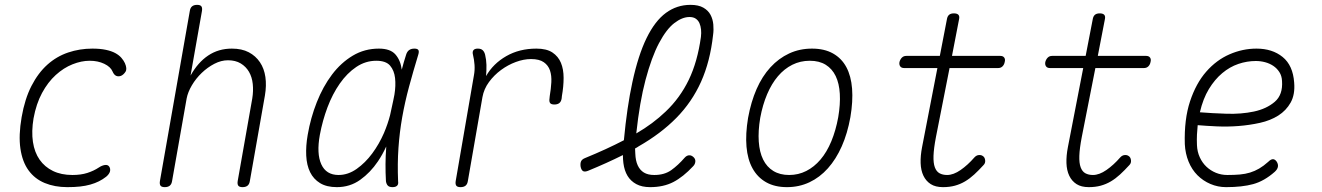

<svg xmlns="http://www.w3.org/2000/svg" viewBox="-20 -760 5440 790"><path d="M69 -278Q82 -353 109.5 -406.5Q137 -460 175 -494Q213 -528 260.5 -544Q308 -560 360 -560Q392 -560 415.5 -555Q439 -550 454.5 -541.5Q470 -533 479.5 -522Q489 -511 494 -500Q504 -477 496.5 -465Q489 -453 478 -448Q467 -444 458 -448Q449 -452 443 -466Q435 -485 409 -497.5Q383 -510 349 -510Q315 -510 278.5 -495.5Q242 -481 209.5 -451.5Q177 -422 153 -377.5Q129 -333 118 -273Q109 -219 115.5 -176Q122 -133 143 -103Q164 -73 198 -56.5Q232 -40 278 -40Q313 -40 339.5 -48.5Q366 -57 387 -71Q399 -79 411 -81Q423 -83 429 -75Q432 -71 433 -65.5Q434 -60 432.5 -54.5Q431 -49 427 -43.5Q423 -38 417 -33Q403 -22 387 -14Q371 -6 351.5 -0.5Q332 5 309 7.5Q286 10 257 10Q205 10 164 -7Q123 -24 97.5 -59Q72 -94 64 -148.5Q56 -203 69 -278Z M748 -355 688 -15Q686 -2 678.5 4Q671 10 658 10Q645 10 640.5 4Q636 -2 638 -15L761 -715Q763 -728 770.5 -734Q778 -740 791 -740Q804 -740 808.5 -734Q813 -728 811 -715L764 -449Q794 -503 836.5 -531.5Q879 -560 934 -560Q975 -560 1003.5 -545Q1032 -530 1049.5 -504Q1067 -478 1072 -443Q1077 -408 1070 -367L1008 -15Q1006 -2 998.5 4Q991 10 978 10Q965 10 960.5 4Q956 -2 958 -15L1018 -355Q1023 -386 1020 -414.5Q1017 -443 1004.5 -464.5Q992 -486 970.5 -499Q949 -512 918 -512Q890 -512 862 -497.5Q834 -483 810 -460Q786 -437 769.5 -409Q753 -381 748 -355Z M1366 10Q1324 10 1297 -6.5Q1270 -23 1256 -51.5Q1242 -80 1240 -119.5Q1238 -159 1246 -205Q1258 -275 1283.5 -339.5Q1309 -404 1346 -453Q1383 -502 1431.5 -531Q1480 -560 1539 -560Q1586 -560 1607 -536Q1628 -512 1633 -474V-473Q1641 -504 1651 -535Q1655 -548 1663.5 -554Q1672 -560 1685 -560Q1698 -560 1701.5 -554Q1705 -548 1701 -535Q1680 -466 1663 -403Q1646 -340 1635 -278Q1624 -216 1619.5 -151.5Q1615 -87 1618 -14Q1620 -2 1614 4Q1608 10 1595 10Q1582 10 1576 4Q1570 -2 1568 -14Q1564 -87 1569 -152V-157Q1554 -124 1535 -96Q1504 -50 1462 -20Q1420 10 1366 10ZM1373 -40Q1412 -40 1447.5 -65Q1483 -90 1511.5 -128.5Q1540 -167 1560 -213Q1576 -251 1585 -286Q1591 -316 1598 -346Q1600 -358 1603 -371Q1609 -408 1605.5 -439Q1602 -470 1585 -490Q1568 -510 1528 -510Q1484 -510 1446 -484.5Q1408 -459 1378 -416Q1348 -373 1327.5 -318.5Q1307 -264 1296 -205Q1282 -128 1302 -84Q1322 -40 1373 -40Z M1875 10Q1862 10 1857.5 4Q1853 -2 1855 -15L1930 -450Q1934 -471 1932.5 -493Q1931 -515 1926 -535Q1923 -547 1928 -553.5Q1933 -560 1946 -560Q1959 -560 1966 -553.5Q1973 -547 1976 -535Q1981 -514 1981.5 -493Q1982 -472 1980 -447Q2009 -498 2063 -529Q2117 -560 2187 -560Q2229 -560 2253 -544Q2277 -528 2288 -501.5Q2299 -475 2299 -439.5Q2299 -404 2292 -365L2291 -355Q2289 -342 2281.5 -336Q2274 -330 2261 -330Q2248 -330 2243.5 -336Q2239 -342 2241 -355L2242 -365Q2247 -394 2248.5 -421.5Q2250 -449 2243 -470Q2236 -491 2217.5 -504Q2199 -517 2165 -517Q2135 -517 2102.5 -505Q2070 -493 2041.5 -472Q2013 -451 1992 -422.5Q1971 -394 1965 -360L1905 -15Q1903 -2 1895.5 4Q1888 10 1875 10Z M2832 -76Q2791 -32 2750.5 -11Q2710 10 2655 10Q2621 10 2598 -2.5Q2575 -15 2562 -36.5Q2549 -58 2545 -89Q2543 -105 2543 -122Q2477 -89 2399 -57Q2386 -52 2379 -56Q2372 -60 2369 -74Q2367 -88 2371 -96.5Q2375 -105 2388 -110Q2476 -146 2547 -183Q2560 -321 2582 -422Q2606 -533 2640.5 -603.5Q2675 -674 2720 -707Q2765 -740 2821 -740Q2854 -740 2874 -728.5Q2894 -717 2903.5 -699Q2913 -681 2915 -659Q2917 -637 2914 -616Q2902 -507 2864.5 -423.5Q2827 -340 2763 -275Q2699 -210 2608 -158Q2601 -153 2593 -149Q2593 -138 2594 -128Q2595 -99 2604 -79.5Q2613 -60 2629.5 -50Q2646 -40 2672 -40Q2714 -40 2742 -60Q2770 -80 2797 -111Q2805 -120 2814.5 -121Q2824 -122 2833 -114Q2842 -106 2841 -95Q2840 -84 2832 -76ZM2598 -211Q2667 -251 2719 -301Q2778 -357 2814 -431.5Q2850 -506 2864 -608Q2866 -624 2864.5 -638.5Q2863 -653 2858 -664.5Q2853 -676 2843 -683Q2833 -690 2817 -690Q2787 -690 2754.5 -665Q2722 -640 2691.5 -582.5Q2661 -525 2636 -431Q2612 -341 2598 -211Z M3218 10Q3168 10 3132.5 -10Q3097 -30 3076.5 -67Q3056 -104 3051.5 -156.5Q3047 -209 3058 -275Q3070 -341 3093 -393.5Q3116 -446 3150 -483Q3184 -520 3227 -540Q3270 -560 3321 -560Q3372 -560 3407.5 -540Q3443 -520 3462.5 -483.5Q3482 -447 3486 -395Q3490 -343 3479 -278Q3467 -211 3443.5 -158Q3420 -105 3386.5 -67.5Q3353 -30 3310.5 -10Q3268 10 3218 10ZM3227 -40Q3265 -40 3297.5 -56.5Q3330 -73 3356 -103.5Q3382 -134 3400.5 -178.5Q3419 -223 3429 -278Q3438 -331 3435.5 -374Q3433 -417 3418.5 -447Q3404 -477 3377.5 -493.5Q3351 -510 3312 -510Q3273 -510 3240 -493.5Q3207 -477 3181 -446.5Q3155 -416 3136.5 -372.5Q3118 -329 3108 -275Q3099 -221 3102 -177.5Q3105 -134 3120 -103.5Q3135 -73 3162 -56.5Q3189 -40 3227 -40Z M4096 -530Q4107 -530 4112 -523Q4117 -516 4114 -505Q4112 -494 4105 -487Q4098 -480 4087 -480H3887L3831 -196Q3822 -149 3821 -119Q3820 -89 3826.5 -71.5Q3833 -54 3846 -47Q3859 -40 3877 -40Q3903 -40 3932.5 -60.5Q3962 -81 3989 -112Q3997 -121 4007 -122Q4017 -123 4024 -118Q4032 -113 4033.5 -101Q4035 -89 4027 -81Q4007 -59 3988.5 -42Q3970 -25 3950.5 -13.5Q3931 -2 3909 4Q3887 10 3860 10Q3829 10 3809.5 -2.5Q3790 -15 3779.5 -37Q3769 -59 3768 -89Q3767 -119 3774 -155L3837 -480H3700Q3689 -480 3684 -487Q3679 -494 3681 -505Q3684 -516 3691 -523Q3698 -530 3709 -530H3847L3876 -680Q3878 -693 3885 -699Q3892 -705 3905 -705Q3918 -705 3923.5 -699Q3929 -693 3926 -680L3897 -530Z M4696 -530Q4707 -530 4712 -523Q4717 -516 4714 -505Q4712 -494 4705 -487Q4698 -480 4687 -480H4487L4431 -196Q4422 -149 4421 -119Q4420 -89 4426.5 -71.5Q4433 -54 4446 -47Q4459 -40 4477 -40Q4503 -40 4532.5 -60.5Q4562 -81 4589 -112Q4597 -121 4607 -122Q4617 -123 4624 -118Q4632 -113 4633.5 -101Q4635 -89 4627 -81Q4607 -59 4588.5 -42Q4570 -25 4550.5 -13.5Q4531 -2 4509 4Q4487 10 4460 10Q4429 10 4409.5 -2.5Q4390 -15 4379.5 -37Q4369 -59 4368 -89Q4367 -119 4374 -155L4437 -480H4300Q4289 -480 4284 -487Q4279 -494 4281 -505Q4284 -516 4291 -523Q4298 -530 4309 -530H4447L4476 -680Q4478 -693 4485 -699Q4492 -705 4505 -705Q4518 -705 4523.5 -699Q4529 -693 4526 -680L4497 -530Z M5233 -95Q5240 -84 5238 -73.5Q5236 -63 5225 -53Q5182 -15 5136.5 -2.5Q5091 10 5025 10Q4991 10 4960.5 -3Q4930 -16 4907 -39Q4884 -62 4870.5 -95Q4857 -128 4855 -167Q4852 -269 4876.5 -343Q4901 -417 4943 -465Q4985 -513 5039 -536.5Q5093 -560 5150 -560Q5215 -560 5257.5 -525.5Q5300 -491 5305 -420Q5309 -371 5290.5 -338Q5272 -305 5239.5 -284.5Q5207 -264 5164 -254.5Q5121 -245 5076 -241.5Q5031 -238 4987 -240Q4943 -242 4908 -245Q4906 -226 4905 -206Q4904 -186 4905 -163Q4906 -136 4916.5 -113Q4927 -90 4944 -74Q4961 -58 4983 -49Q5005 -40 5030 -40Q5059 -40 5081.5 -42Q5104 -44 5123.5 -50Q5143 -56 5161 -66.5Q5179 -77 5198 -94Q5209 -105 5217.5 -105Q5226 -105 5233 -95ZM4917 -298Q4966 -294 5026.5 -292Q5087 -290 5139 -301Q5191 -312 5225 -341Q5259 -370 5255 -427Q5254 -448 5244 -463.5Q5234 -479 5219 -489Q5204 -499 5185.5 -504Q5167 -509 5147 -509Q5111 -509 5075.5 -497Q5040 -485 5009 -459Q4978 -433 4954 -393.5Q4930 -354 4917 -298Z"/></svg>

Font: Maple Mono NL Thin
Style: Italic
Weight: 250
Italic angle: -10°
Monospace: yes
Designer: subframe7536
Version: Version 7.000